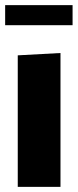

<svg xmlns="http://www.w3.org/2000/svg" viewBox="-21 -726 303 746"><path d="M-1 -628V-706H261V-628ZM48 0V-511L213 -520H214V0Z"/></svg>

Font: Foldit Thin
Style: Bold
Weight: 700
Version: Version 1.003